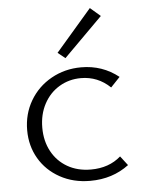

<svg xmlns="http://www.w3.org/2000/svg" viewBox="-52 -757 595 804"><g transform="rotate(-5 245.5 -354.5)"><path d="M205 -540 356 -715 399 -678 236 -515ZM50 -228Q50 -296 82.5 -351.5Q115 -407 172 -439Q229 -471 298 -471Q387 -471 455 -417L416 -376Q364 -426 293 -426Q243 -426 202 -401.5Q161 -377 137.5 -333Q114 -289 114 -233Q114 -177 137.5 -133.5Q161 -90 203.5 -65.5Q246 -41 302 -41Q378 -41 428 -85L458 -46Q389 6 295 6Q224 6 168 -25Q112 -56 81 -109Q50 -162 50 -228Z"/></g></svg>

Font: Ysabeau SC Semilight
Style: Regular
Weight: 300
Designer: Christian Thalmann (Catharsis Fonts)
Version: Version 0.003